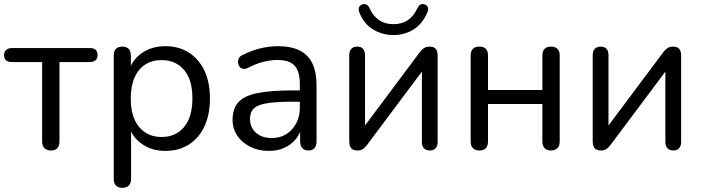

<svg xmlns="http://www.w3.org/2000/svg" viewBox="-22 -718 3382 925"><path d="M223 7Q203 7 192 -4.2Q181 -15.5 181 -36V-419H35.5Q-2.5 -419 -2.5 -453Q-2.5 -468.5 7.8 -477.5Q18 -486.5 35.5 -486.5H410Q448 -486.5 448 -453Q448 -436.5 438.2 -427.8Q428.5 -419 410 -419H264.5V-36Q264.5 -15.5 254.2 -4.2Q244 7 223 7Z M567.5 187Q547.5 187 536.8 176Q526 165 526 144.5V-451Q526 -472 536.8 -482.8Q547.5 -493.5 567 -493.5Q587 -493.5 597.8 -482.8Q608.5 -472 608.5 -451V-357L597.5 -372Q613.5 -428.5 661 -462Q708.5 -495.5 774.5 -495.5Q839.5 -495.5 887.8 -464.8Q936 -434 962.8 -377.8Q989.5 -321.5 989.5 -243.5Q989.5 -166.5 963 -109.5Q936.5 -52.5 888.2 -21.8Q840 9 774.5 9Q709 9 661.8 -24.5Q614.5 -58 598 -113H609.5V144.5Q609.5 165 598.5 176Q587.5 187 567.5 187ZM756.5 -58Q801.5 -58 835 -79.5Q868.5 -101 886.8 -142.5Q905 -184 905 -243.5Q905 -333.5 864.8 -381Q824.5 -428.5 756.5 -428.5Q711.5 -428.5 678 -407.2Q644.5 -386 626.2 -344.8Q608 -303.5 608 -243.5Q608 -154 648.5 -106Q689 -58 756.5 -58Z M1273.5 9Q1223.5 9 1183.8 -10.8Q1144 -30.5 1121.2 -64.2Q1098.5 -98 1098.5 -140Q1098.5 -194 1125.8 -225Q1153 -256 1216.8 -269.2Q1280.5 -282.5 1390 -282.5H1435.5V-228H1391.5Q1311 -228 1265.2 -220.8Q1219.5 -213.5 1201 -195.5Q1182.5 -177.5 1182.5 -145Q1182.5 -104.5 1210.8 -78.8Q1239 -53 1288 -53Q1327.5 -53 1357.5 -72Q1387.5 -91 1405 -123.8Q1422.5 -156.5 1422.5 -198.5V-313Q1422.5 -374 1397.5 -401.5Q1372.5 -429 1315.5 -429Q1281 -429 1246 -420Q1211 -411 1172.5 -391Q1158.5 -384 1148 -386.5Q1137.5 -389 1131.5 -397.5Q1125.5 -406 1124.8 -416.8Q1124 -427.5 1129.2 -437.8Q1134.5 -448 1147.5 -453.5Q1191 -475.5 1234.2 -485.5Q1277.5 -495.5 1316.5 -495.5Q1380 -495.5 1421.2 -475Q1462.5 -454.5 1482.8 -412.8Q1503 -371 1503 -305.5V-36Q1503 -15.5 1493 -4.2Q1483 7 1464 7Q1445 7 1434.5 -4.2Q1424 -15.5 1424 -36V-112.5H1433.5Q1425 -75 1402.8 -47.8Q1380.5 -20.5 1347.8 -5.8Q1315 9 1273.5 9Z M1699 7Q1687 7 1678.2 2.5Q1669.5 -2 1665 -12.2Q1660.5 -22.5 1660.5 -38V-452.5Q1660.5 -472.5 1670.8 -483Q1681 -493.5 1699 -493.5Q1717 -493.5 1726.8 -483Q1736.5 -472.5 1736.5 -452.5V-80H1711.5L2000.5 -466.5Q2008.5 -477.5 2019.5 -485.5Q2030.5 -493.5 2048.5 -493.5Q2061 -493.5 2069.2 -489Q2077.5 -484.5 2082 -474.8Q2086.5 -465 2086.5 -449V-34Q2086.5 -15 2076.8 -4Q2067 7 2049 7Q2030 7 2020.2 -4Q2010.5 -15 2010.5 -34V-407H2036L1746.5 -20Q1739 -9.5 1728.2 -1.2Q1717.5 7 1699 7ZM1873.5 -549Q1820 -549 1775.2 -576.2Q1730.5 -603.5 1709 -658.5Q1703.5 -673 1707.8 -682.8Q1712 -692.5 1723 -696.5Q1734.5 -700.5 1743.5 -696Q1752.5 -691.5 1759 -677Q1776.5 -639.5 1805 -620.5Q1833.5 -601.5 1873.5 -601.5Q1914 -601.5 1942.2 -620.5Q1970.5 -639.5 1988 -677Q1995 -691.5 2004 -696Q2013 -700.5 2024 -696.5Q2035.5 -692.5 2039.5 -682.8Q2043.5 -673 2037 -658.5Q2013.5 -603 1970.2 -576Q1927 -549 1873.5 -549Z M2287.5 7Q2267.5 7 2256.5 -4.2Q2245.5 -15.5 2245.5 -36V-451Q2245.5 -472.5 2256.5 -483Q2267.5 -493.5 2287.5 -493.5Q2307.5 -493.5 2318.2 -483Q2329 -472.5 2329 -451V-284.5H2591V-451Q2591 -472.5 2601.8 -483Q2612.5 -493.5 2632.5 -493.5Q2652.5 -493.5 2663.5 -483Q2674.5 -472.5 2674.5 -451V-36Q2674.5 -15.5 2663.5 -4.2Q2652.5 7 2632.5 7Q2612.5 7 2601.8 -4.2Q2591 -15.5 2591 -36V-217H2329V-36Q2329 -15.5 2318.8 -4.2Q2308.5 7 2287.5 7Z M2872 7Q2860 7 2851.2 2.5Q2842.5 -2 2838 -12.2Q2833.5 -22.5 2833.5 -38V-452.5Q2833.5 -472.5 2843.8 -483Q2854 -493.5 2872 -493.5Q2890 -493.5 2899.8 -483Q2909.5 -472.5 2909.5 -452.5V-80H2884.5L3173.5 -466.5Q3181.5 -477.5 3192.5 -485.5Q3203.5 -493.5 3221.5 -493.5Q3234 -493.5 3242.2 -489Q3250.5 -484.5 3255 -474.8Q3259.5 -465 3259.5 -449V-34Q3259.5 -15 3249.8 -4Q3240 7 3222 7Q3203 7 3193.2 -4Q3183.5 -15 3183.5 -34V-407H3209L2919.5 -20Q2912 -9.5 2901.2 -1.2Q2890.5 7 2872 7Z"/></svg>

Font: Nunito ExtraLight
Style: Regular
Weight: 200
Designer: Vernon Adams
Foundry: Vernon Adams
Version: Version 3.602;April 4, 2023;FontCreator 14.0.0.2856 64-bit